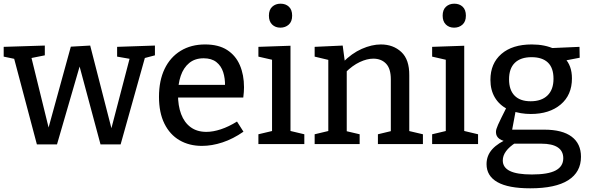

<svg xmlns="http://www.w3.org/2000/svg" viewBox="-25 -781 3197 1041"><path d="M610 -527 815 -534V-481L747 -463L763 -476L629 2H520L397 -456H417L284 2H175L49 -473L62 -460L-5 -474V-527L218 -534V-481L133 -464L144 -474L246 -59H230L359 -528L464 -534L587 -55H571L680 -472L690 -460L610 -474Z M1070 10Q1001 10 948.5 -20.5Q896 -51 866.5 -110.5Q837 -170 837 -256Q837 -344 867.5 -407.5Q898 -471 954.5 -505.5Q1011 -540 1087 -540Q1160 -540 1206.5 -510Q1253 -480 1275.5 -427.5Q1298 -375 1298 -308Q1298 -295 1297 -282Q1296 -269 1294 -252H915V-321H1204L1195 -315Q1196 -356 1185 -390Q1174 -424 1148 -444.5Q1122 -465 1079 -465Q1032 -465 1001 -439.5Q970 -414 955 -370Q940 -326 940 -269Q940 -208 957 -162.5Q974 -117 1008.5 -91.5Q1043 -66 1094 -66Q1130 -66 1172.5 -80Q1215 -94 1260 -122L1295 -67Q1239 -28 1181.5 -9Q1124 10 1070 10Z M1550 -61 1541 -73 1625 -53V0H1376V-53L1460 -73L1450 -61V-464L1459 -455L1376 -474V-527L1550 -533ZM1495 -631Q1468 -631 1450.5 -648Q1433 -665 1433 -696Q1433 -728 1451 -744.5Q1469 -761 1496 -761Q1524 -761 1541.5 -744.5Q1559 -728 1559 -696Q1559 -664 1540.5 -647.5Q1522 -631 1495 -631Z M1681 0V-53L1769 -74L1755 -57V-471L1769 -453L1681 -474V-527L1833 -534L1846 -437L1833 -442Q1882 -492 1936.5 -516Q1991 -540 2040 -540Q2107 -540 2151 -499Q2195 -458 2194 -372V-57L2183 -73L2268 -53V0H2024V-53L2107 -73L2094 -56V-351Q2094 -409 2068 -436Q2042 -463 1999 -463Q1965 -463 1925.5 -444.5Q1886 -426 1848 -388L1855 -406V-56L1844 -72L1925 -53V0Z M2492 -61 2483 -73 2567 -53V0H2318V-53L2402 -73L2392 -61V-464L2401 -455L2318 -474V-527L2492 -533ZM2437 -631Q2410 -631 2392.5 -648Q2375 -665 2375 -696Q2375 -728 2393 -744.5Q2411 -761 2438 -761Q2466 -761 2483.5 -744.5Q2501 -728 2501 -696Q2501 -664 2482.5 -647.5Q2464 -631 2437 -631Z M2850 240Q2731 240 2672 206.5Q2613 173 2613 109Q2613 62 2644.5 27.5Q2676 -7 2737 -32V-12Q2703 -14 2683.5 -27.5Q2664 -41 2664 -65Q2664 -73 2666.5 -81.5Q2669 -90 2675.5 -105Q2682 -120 2694 -144Q2706 -168 2725 -206L2727 -189Q2682 -212 2658 -252.5Q2634 -293 2634 -348Q2634 -437 2693.5 -488.5Q2753 -540 2858 -540Q2930 -540 2982 -515L2957 -520L3117 -527L3118 -468L3030 -451L3037 -465Q3056 -446 3066 -418.5Q3076 -391 3076 -356Q3076 -266 3015 -214.5Q2954 -163 2853 -163Q2798 -163 2750 -180L2773 -191L2750 -68L2729 -78H2926Q3024 -78 3074.5 -40Q3125 -2 3125 69Q3125 152 3056 196Q2987 240 2850 240ZM2859 165Q2947 165 2988 143Q3029 121 3029 77Q3029 38 2999 18Q2969 -2 2910 -2H2746L2772 -8Q2701 37 2701 89Q2701 127 2739.5 146Q2778 165 2859 165ZM2852 -232Q2911 -232 2943.5 -263.5Q2976 -295 2976 -354Q2976 -413 2945.5 -442Q2915 -471 2857 -471Q2798 -471 2766.5 -440.5Q2735 -410 2735 -351Q2735 -293 2765 -262.5Q2795 -232 2852 -232Z"/></svg>

Font: Bitter Thin Medium
Style: Regular
Weight: 500
Version: Version 3.021